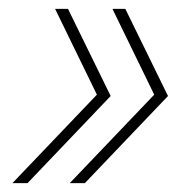

<svg xmlns="http://www.w3.org/2000/svg" viewBox="-20 -481 442 432"><path d="M133 -461 229 -265 42 -69H8L198 -268L104 -461ZM262 -461 358 -265 171 -69H137L327 -268L233 -461Z"/></svg>

Font: Elaine Sans ExtraLight
Style: Italic
Weight: 275
Italic angle: -13°
Designer: Wei Huang
Foundry: Wei Huang
Version: Version 2.001;December 24, 2019;FontCreator 12.0.0.2547 64-b